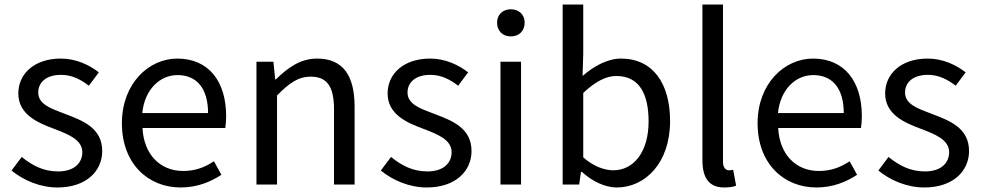

<svg xmlns="http://www.w3.org/2000/svg" viewBox="-20 -816 4341 849"><path d="M234 13C362 13 432 -60 432 -148C432 -251 345 -283 266 -313C205 -336 149 -355 149 -407C149 -449 181 -485 250 -485C298 -485 336 -465 373 -437L417 -496C375 -529 316 -557 249 -557C131 -557 61 -489 61 -403C61 -311 144 -274 220 -246C280 -223 344 -199 344 -143C344 -96 309 -58 237 -58C172 -58 123 -84 76 -122L31 -62C83 -19 157 13 234 13Z M779 13C853 13 911 -12 959 -43L926 -103C886 -76 843 -60 790 -60C687 -60 616 -134 610 -250H976C978 -263 980 -282 980 -302C980 -457 902 -557 764 -557C638 -557 519 -447 519 -271C519 -92 635 13 779 13ZM609 -316C620 -422 688 -484 765 -484C850 -484 900 -425 900 -316Z M1114 0H1205V-394C1260 -449 1298 -477 1354 -477C1426 -477 1457 -434 1457 -332V0H1548V-344C1548 -483 1496 -557 1382 -557C1308 -557 1252 -516 1200 -465H1197L1189 -543H1114Z M1867 13C1995 13 2065 -60 2065 -148C2065 -251 1978 -283 1899 -313C1838 -336 1782 -355 1782 -407C1782 -449 1814 -485 1883 -485C1931 -485 1969 -465 2006 -437L2050 -496C2008 -529 1949 -557 1882 -557C1764 -557 1694 -489 1694 -403C1694 -311 1777 -274 1853 -246C1913 -223 1977 -199 1977 -143C1977 -96 1942 -58 1870 -58C1805 -58 1756 -84 1709 -122L1664 -62C1716 -19 1790 13 1867 13Z M2193 0H2284V-543H2193ZM2239 -655C2275 -655 2300 -679 2300 -716C2300 -751 2275 -775 2239 -775C2203 -775 2178 -751 2178 -716C2178 -679 2203 -655 2239 -655Z M2707 13C2832 13 2943 -94 2943 -281C2943 -447 2867 -557 2726 -557C2666 -557 2605 -523 2556 -480L2559 -578V-796H2468V0H2541L2549 -56H2553C2600 -13 2657 13 2707 13ZM2692 -63C2656 -63 2607 -78 2559 -120V-405C2611 -454 2659 -480 2705 -480C2808 -480 2848 -399 2848 -279C2848 -144 2782 -63 2692 -63Z M3182 13C3207 13 3222 10 3235 5L3222 -65C3212 -63 3208 -63 3203 -63C3189 -63 3177 -74 3177 -102V-796H3086V-108C3086 -31 3114 13 3182 13Z M3590 13C3664 13 3722 -12 3770 -43L3737 -103C3697 -76 3654 -60 3601 -60C3498 -60 3427 -134 3421 -250H3787C3789 -263 3791 -282 3791 -302C3791 -457 3713 -557 3575 -557C3449 -557 3330 -447 3330 -271C3330 -92 3446 13 3590 13ZM3420 -316C3431 -422 3499 -484 3576 -484C3661 -484 3711 -425 3711 -316Z M4067 13C4195 13 4265 -60 4265 -148C4265 -251 4178 -283 4099 -313C4038 -336 3982 -355 3982 -407C3982 -449 4014 -485 4083 -485C4131 -485 4169 -465 4206 -437L4250 -496C4208 -529 4149 -557 4082 -557C3964 -557 3894 -489 3894 -403C3894 -311 3977 -274 4053 -246C4113 -223 4177 -199 4177 -143C4177 -96 4142 -58 4070 -58C4005 -58 3956 -84 3909 -122L3864 -62C3916 -19 3990 13 4067 13Z"/></svg>

Font: Source Han Sans TC
Style: Regular
Weight: 400
Designer: Ryoko NISHIZUKA 西塚涼子 (kana, bopomofo & ideographs); Paul D. Hunt (Latin, Greek & Cyrillic); Sandoll Communications 산돌커뮤니
Foundry: Adobe
Version: Version 2.002;hotconv 1.0.116;makeotfexe 2.5.65601